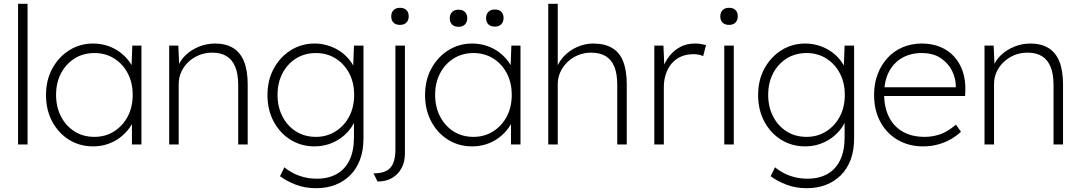

<svg xmlns="http://www.w3.org/2000/svg" viewBox="-20 -760 5684 1010"><path d="M75 0V-740H125V0Z M222 -260Q222 -339 255.5 -400Q289 -461 345 -496Q401 -531 470 -531Q510 -531 546 -519Q582 -507 611 -485.5Q640 -464 661 -435Q682 -406 691 -372L671 -385L676 -520H724V0H674V-130L691 -149Q682 -116 661 -87Q640 -58 611 -36Q582 -14 546 -2Q510 10 470 10Q399 10 343 -25Q287 -60 254.5 -121Q222 -182 222 -260ZM678 -261Q678 -325 652 -374.5Q626 -424 580.5 -452.5Q535 -481 477 -481Q418 -481 372.5 -452.5Q327 -424 301 -374.5Q275 -325 275 -261Q275 -198 300.5 -148Q326 -98 371.5 -69Q417 -40 477 -40Q534 -40 579.5 -68.5Q625 -97 651.5 -146.5Q678 -196 678 -261Z M870 -520H918L923 -410H917Q928 -443 957 -470.5Q986 -498 1026.5 -514.5Q1067 -531 1112 -531Q1167 -531 1205.5 -508Q1244 -485 1263.5 -437Q1283 -389 1283 -315V0H1233V-313Q1233 -371 1217.5 -408.5Q1202 -446 1172 -464.5Q1142 -483 1097 -483Q1058 -483 1026 -469.5Q994 -456 970 -433Q946 -410 933 -380.5Q920 -351 920 -318V0H895Q894 0 888.5 0Q883 0 870 0Z M1453 167 1476 120Q1496 137 1522 150.5Q1548 164 1579.5 172Q1611 180 1647 180Q1707 180 1751 155.5Q1795 131 1818.5 82.5Q1842 34 1842 -38V-136L1856 -149Q1843 -104 1811 -68Q1779 -32 1733.5 -11Q1688 10 1635 10Q1564 10 1508 -25Q1452 -60 1419.5 -121Q1387 -182 1387 -260Q1387 -339 1420.5 -400Q1454 -461 1510 -496Q1566 -531 1635 -531Q1667 -531 1696.5 -523Q1726 -515 1751.5 -501Q1777 -487 1798 -467Q1819 -447 1833.5 -423Q1848 -399 1856 -372L1837 -385L1842 -520H1892V-32Q1892 31 1874 79.5Q1856 128 1822.5 161.5Q1789 195 1743.5 212.5Q1698 230 1644 230Q1584 230 1536 211.5Q1488 193 1453 167ZM1843 -261Q1843 -325 1817 -374.5Q1791 -424 1745.5 -452.5Q1700 -481 1642 -481Q1583 -481 1537.5 -452.5Q1492 -424 1466 -374.5Q1440 -325 1440 -261Q1440 -198 1465.5 -148Q1491 -98 1536.5 -69Q1582 -40 1642 -40Q1699 -40 1744.5 -68.5Q1790 -97 1816.5 -146.5Q1843 -196 1843 -261Z M1945 152Q1988 152 2013 138.5Q2038 125 2049 97Q2060 69 2060 28V-520H2110V48Q2110 92 2092 125Q2074 158 2042 176.5Q2010 195 1966 195ZM2038 -674Q2038 -694 2050 -706.5Q2062 -719 2084 -719Q2106 -719 2118 -707Q2130 -695 2130 -674Q2130 -654 2118 -641.5Q2106 -629 2084 -629Q2062 -629 2050 -641Q2038 -653 2038 -674Z M2216 -260Q2216 -339 2249.5 -400Q2283 -461 2339 -496Q2395 -531 2464 -531Q2504 -531 2540 -519Q2576 -507 2605 -485.5Q2634 -464 2655 -435Q2676 -406 2685 -372L2665 -385L2670 -520H2718V0H2668V-130L2685 -149Q2676 -116 2655 -87Q2634 -58 2605 -36Q2576 -14 2540 -2Q2504 10 2464 10Q2393 10 2337 -25Q2281 -60 2248.5 -121Q2216 -182 2216 -260ZM2672 -261Q2672 -325 2646 -374.5Q2620 -424 2574.5 -452.5Q2529 -481 2471 -481Q2412 -481 2366.5 -452.5Q2321 -424 2295 -374.5Q2269 -325 2269 -261Q2269 -198 2294.5 -148Q2320 -98 2365.5 -69Q2411 -40 2471 -40Q2528 -40 2573.5 -68.5Q2619 -97 2645.5 -146.5Q2672 -196 2672 -261ZM2537 -665Q2537 -685 2549 -697.5Q2561 -710 2583 -710Q2605 -710 2617 -698Q2629 -686 2629 -665Q2629 -645 2617 -632.5Q2605 -620 2583 -620Q2561 -620 2549 -632Q2537 -644 2537 -665ZM2346 -664Q2346 -684 2358 -696.5Q2370 -709 2392 -709Q2414 -709 2426 -697Q2438 -685 2438 -664Q2438 -644 2426 -631.5Q2414 -619 2392 -619Q2370 -619 2358 -631Q2346 -643 2346 -664Z M2864 -740H2914V-400L2902 -381Q2913 -428 2944 -461.5Q2975 -495 3016.5 -513Q3058 -531 3100 -531Q3160 -531 3199.5 -508Q3239 -485 3258 -437Q3277 -389 3277 -315V0H3227V-313Q3227 -371 3212 -408.5Q3197 -446 3166.5 -464.5Q3136 -483 3089 -483Q3052 -483 3020 -469.5Q2988 -456 2964.5 -433Q2941 -410 2927.5 -380.5Q2914 -351 2914 -318V0H2889Q2888 0 2882.5 0Q2877 0 2864 0Z M3422 0V-520H3470L3475 -404H3468Q3479 -437 3502 -466Q3525 -495 3558.5 -513Q3592 -531 3636 -531Q3653 -531 3667.5 -528.5Q3682 -526 3694 -523L3679 -465Q3665 -471 3652 -473Q3639 -475 3629 -475Q3589 -475 3559.5 -461Q3530 -447 3510.5 -422.5Q3491 -398 3481.5 -367Q3472 -336 3472 -302V0Z M3790 0V-520H3840V0ZM3769 -674Q3769 -694 3781 -706.5Q3793 -719 3815 -719Q3837 -719 3849 -707Q3861 -695 3861 -674Q3861 -654 3849 -641.5Q3837 -629 3815 -629Q3793 -629 3781 -641Q3769 -653 3769 -674Z M4034 167 4057 120Q4077 137 4103 150.5Q4129 164 4160.5 172Q4192 180 4228 180Q4288 180 4332 155.5Q4376 131 4399.5 82.5Q4423 34 4423 -38V-136L4437 -149Q4424 -104 4392 -68Q4360 -32 4314.5 -11Q4269 10 4216 10Q4145 10 4089 -25Q4033 -60 4000.5 -121Q3968 -182 3968 -260Q3968 -339 4001.5 -400Q4035 -461 4091 -496Q4147 -531 4216 -531Q4248 -531 4277.5 -523Q4307 -515 4332.5 -501Q4358 -487 4379 -467Q4400 -447 4414.5 -423Q4429 -399 4437 -372L4418 -385L4423 -520H4473V-32Q4473 31 4455 79.5Q4437 128 4403.5 161.5Q4370 195 4324.5 212.5Q4279 230 4225 230Q4165 230 4117 211.5Q4069 193 4034 167ZM4424 -261Q4424 -325 4398 -374.5Q4372 -424 4326.5 -452.5Q4281 -481 4223 -481Q4164 -481 4118.5 -452.5Q4073 -424 4047 -374.5Q4021 -325 4021 -261Q4021 -198 4046.5 -148Q4072 -98 4117.5 -69Q4163 -40 4223 -40Q4280 -40 4325.5 -68.5Q4371 -97 4397.5 -146.5Q4424 -196 4424 -261Z M4578 -261Q4578 -320 4596.5 -369Q4615 -418 4648 -454.5Q4681 -491 4727.5 -511Q4774 -531 4829 -531Q4883 -531 4926.5 -513Q4970 -495 5000 -461.5Q5030 -428 5045 -382.5Q5060 -337 5058 -282L5057 -255H4615V-301H5030L5008 -283V-307Q5008 -347 4988.5 -387Q4969 -427 4929 -454Q4889 -481 4828 -481Q4771 -481 4726.5 -456Q4682 -431 4656.5 -383Q4631 -335 4631 -264Q4631 -196 4656 -145.5Q4681 -95 4728.5 -67.5Q4776 -40 4845 -40Q4882 -40 4921 -52Q4960 -64 5009 -104L5035 -67Q5013 -46 4983 -28.5Q4953 -11 4916 -0.5Q4879 10 4836 10Q4761 10 4702.5 -24Q4644 -58 4611 -119Q4578 -180 4578 -261Z M5159 -520H5207L5212 -410H5206Q5217 -443 5246 -470.5Q5275 -498 5315.5 -514.5Q5356 -531 5401 -531Q5456 -531 5494.5 -508Q5533 -485 5552.5 -437Q5572 -389 5572 -315V0H5522V-313Q5522 -371 5506.5 -408.5Q5491 -446 5461 -464.5Q5431 -483 5386 -483Q5347 -483 5315 -469.5Q5283 -456 5259 -433Q5235 -410 5222 -380.5Q5209 -351 5209 -318V0H5184Q5183 0 5177.5 0Q5172 0 5159 0Z"/></svg>

Font: Mach ExtraLight
Style: Regular
Weight: 250
Version: Version 1.002